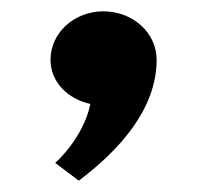

<svg xmlns="http://www.w3.org/2000/svg" viewBox="-20 -186 369 342"><path d="M164.1 -165.8C112.1 -165.8 70 -127.5 70 -79.5C70 -39.8 100.6 -9.8 141 -0.8C127.8 61.5 78.3 104.2 78.3 104.2L120.4 135.8C188 84.8 259 11.2 259 -79.5C259 -127.5 216.9 -165.8 164.1 -165.8Z"/></svg>

Font: Hussar
Style: BdWide
Weight: 700
Foundry: Cannot Into Space Fonts
Version: Version 2.00